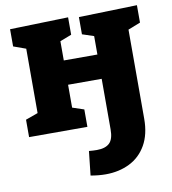

<svg xmlns="http://www.w3.org/2000/svg" viewBox="-86 -616 836 934"><g transform="rotate(-10 332.0 -149.0)"><path d="M361 243Q326 243 287 236L300 117Q322 119 339 119Q381 119 401.5 99.5Q422 80 422 32V-218H256V-105L313 -86V0H25V-86L86 -108V-426L25 -448V-533L313 -541V-455L256 -433V-338H422V-429L365 -448V-533L653 -541V-455L592 -431V9Q592 86 562 138.5Q532 191 479.5 217Q427 243 361 243Z"/></g></svg>

Font: Bitter ExtraBold
Style: Regular
Weight: 800
Designer: Sol Matas, and Bitter project Authors
Foundry: Sol Matas
Version: Version 2.001